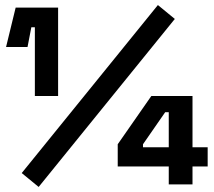

<svg xmlns="http://www.w3.org/2000/svg" viewBox="-20 -730 846 760"><path d="M118 -350V-622H104L89 -544H4L42 -700H210V-350ZM133 10 66 -45 605 -710 672 -655ZM648 0V-71H446V-159L579 -350H742V-147H802V-71H742V0ZM648 -147V-286H634L546 -159V-147Z"/></svg>

Font: Space Grotesk Frontify
Style: Bold
Weight: 700
Designer: Florian Karsten
Version: Version 2.000